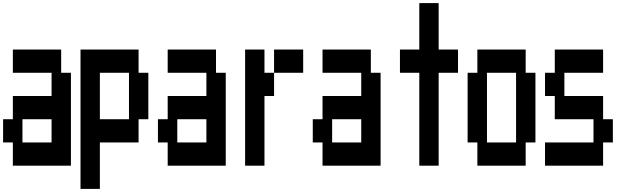

<svg xmlns="http://www.w3.org/2000/svg" viewBox="-20 -1050 4040 1240"><path d="M63 20V-130H0V-280H63V-430H313V-580H63V-730H375V-580H438V20ZM125 -130H313V-280H125Z M500 170V-730H875V-580H938V-280H875V-130H625V170ZM625 -280H813V-580H625Z M1063 20V-130H1000V-280H1063V-430H1313V-580H1063V-730H1375V-580H1438V20ZM1125 -130H1313V-280H1125Z M1688 -580H1750V-430H1688V20H1563V-730H1688ZM1938 -730V-580H1750V-730Z M2063 20V-130H2000V-280H2063V-430H2313V-580H2063V-730H2375V-580H2438V20ZM2125 -130H2313V-280H2125Z M2688 20V-580H2563V-730H2688V-1030H2813V-730H2938V-580H2813V20Z M3063 20V-130H3000V-580H3063V-730H3375V-580H3438V-130H3375V20ZM3125 -130H3313V-580H3125Z M3500 20V-130H3813V-280H3563V-430H3500V-580H3563V-730H3875V-580H3625V-430H3875V-280H3938V-130H3875V20Z"/></svg>

Font: 2P VHS
Style: Regular
Weight: 400
Designer: CodeMan38
Foundry: CodeMan38
Version: Version 3.000